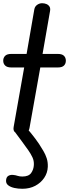

<svg xmlns="http://www.w3.org/2000/svg" viewBox="-28 -832 428 1191"><path d="M102 0Q82 0 67.2 -10Q52.5 -20 56.5 -43.5L122 -413.5H42Q16.5 -413.5 4.2 -425.2Q-8 -437 -8 -455.5Q-8 -474 4 -485.8Q16 -497.5 41.5 -497.5H137L185 -774.5Q188.5 -792.5 202.8 -802.2Q217 -812 233 -812Q247.5 -812 259.8 -807Q272 -802 278.8 -791.5Q285.5 -781 282.5 -764L236 -497.5H331Q357 -497.5 368.8 -485.8Q380.5 -474 380.5 -455.5Q380.5 -437 368.8 -425.2Q357 -413.5 331 -413.5H222L155 -38Q151.5 -17.5 136.5 -8.8Q121.5 0 102 0ZM110.5 339Q84.5 339 61.5 334Q38.5 329 24 318.2Q9.5 307.5 9.5 290Q10 268 22.2 259.8Q34.5 251.5 53 253Q69 254.5 81.2 258.8Q93.5 263 110.5 263Q149.5 263 165 241.5Q180.5 220 182 191.5Q183.5 165.5 173.2 143.8Q163 122 147.5 100Q130.5 75 108.5 46Q86.5 17 68.5 -8Q58 -23.5 68.8 -38.5Q79.5 -53.5 96 -53.5Q110 -53.5 119.2 -50.5Q128.5 -47.5 139.5 -35.5Q151 -22.5 164.5 -5.8Q178 11 191 28.2Q204 45.5 214 60.5Q228.5 83 241.2 104.5Q254 126 261.8 150Q269.5 174 268.5 203Q267 240.5 246.2 271.2Q225.5 302 190.8 320.5Q156 339 110.5 339Z"/></svg>

Font: Edu AU VIC WA NT Pre Medium
Style: Regular
Weight: 500
Designer: Tina and Corey Anderson, Eben Sorkin, Mirko Velimirovic
Foundry: Google for Education
Version: Version 1.001